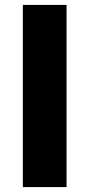

<svg xmlns="http://www.w3.org/2000/svg" viewBox="-20 -762 364 782"><path d="M73 -742H251V0H73Z"/></svg>

Font: Montserrat V1
Style: Bold
Weight: 700
Designer: Julieta Ulanovsky
Foundry: Julieta Ulanovsky
Version: Version 6.001